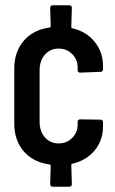

<svg xmlns="http://www.w3.org/2000/svg" viewBox="-20 -708 436 727"><path d="M370 -446Q370 -436 360 -436L284 -433Q274 -433 274 -443V-453Q274 -482 253.5 -503Q233 -524 202 -524Q170 -524 150 -501Q130 -478 130 -442V-247Q130 -211 150 -188Q170 -165 202 -165Q233 -165 253.5 -186Q274 -207 274 -236V-246Q274 -256 284 -256L360 -255Q370 -255 370 -245V-230Q370 -177 339 -139Q308 -101 254 -88Q250 -87 250 -83L252 -11Q252 -1 242 -1H180Q170 -1 170 -11L172 -80Q172 -84 168 -85Q105 -94 69.5 -135.5Q34 -177 34 -241V-448Q34 -511 69.5 -553Q105 -595 168 -604Q172 -605 172 -609L170 -678Q170 -688 180 -688H242Q252 -688 252 -678L250 -606Q250 -602 254 -601Q308 -588 339 -549Q370 -510 370 -459Z"/></svg>

Font: Barlow Condensed Medium
Style: Regular
Weight: 500
Width: 3
Designer: Jeremy Tribby
Foundry: Tribby Type
Version: Version 1.422;hotconv 1.0.109;makeotfexe 2.5.65596